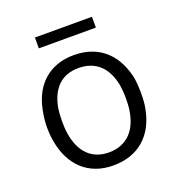

<svg xmlns="http://www.w3.org/2000/svg" viewBox="-121 -745 788 851"><g transform="rotate(-20 273.5 -319.0)"><path d="M137 -594H406V-645H137ZM271 7C390 7 467 -63 489 -180C494 -203 495 -230 495 -254C495 -285 492 -318 488 -334C461 -446 388 -513 271 -513C159 -513 82 -446 60 -333C55 -309 51 -281 51 -253C51 -230 53 -205 57 -184C78 -66 154 7 271 7ZM273 -54C190 -54 141 -107 127 -196C124 -214 123 -234 123 -254C123 -278 125 -302 127 -315C143 -405 193 -452 271 -452C354 -452 402 -403 419 -319C421 -308 424 -280 424 -254C424 -236 423 -214 420 -196C406 -109 358 -55 273 -54Z"/></g></svg>

Font: Arthouse Owned
Style: Regular
Weight: 400
Designer: Jeremy Tribby
Foundry: Tribby Type
Version: Version 1.000;PS 001.000;hotconv 1.0.88;makeotf.lib2.5.64775